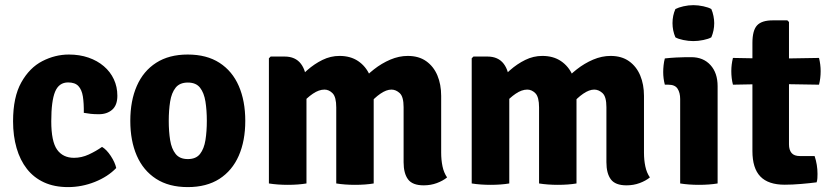

<svg xmlns="http://www.w3.org/2000/svg" viewBox="-20 -730 3302 764"><path d="M313.5 -281Q314 -319 309.8 -346Q305.5 -373 292 -387.5Q278.5 -402 251 -402Q214.5 -402 199.2 -365Q184 -328 184 -247.5Q184 -167 207.2 -134.5Q230.5 -102 274.5 -102Q304.5 -102 333.2 -115.2Q362 -128.5 386 -145.5Q404 -135 420.8 -109.5Q437.5 -84 442.5 -61.5Q409.5 -27 357.5 -6.2Q305.5 14.5 250.5 14.5Q196.5 14.5 155.5 -4.2Q114.5 -23 87.2 -57.8Q60 -92.5 46 -140.8Q32 -189 32 -247.5Q32 -344 64.8 -402.2Q97.5 -460.5 148.5 -486.8Q199.5 -513 254 -513Q296.5 -513 332 -500.8Q367.5 -488.5 393.2 -466.5Q419 -444.5 433 -414.5Q447 -384.5 447 -349Q447 -311.5 426.5 -293.5Q406 -275.5 373.5 -275.5Q355 -275.5 341.2 -277Q327.5 -278.5 313.5 -281Z M956 -249Q956 -169.5 930 -110.2Q904 -51 853 -18.2Q802 14.5 727 14.5Q652 14.5 601 -18.5Q550 -51.5 524.2 -110.8Q498.5 -170 498.5 -249Q498.5 -329 524.5 -388.2Q550.5 -447.5 601.5 -480.2Q652.5 -513 727 -513Q802.5 -513 853.5 -480Q904.5 -447 930.2 -387.8Q956 -328.5 956 -249ZM651.5 -249Q651.5 -207 657 -172.5Q662.5 -138 678.8 -117.5Q695 -97 727.5 -97Q760 -97 776 -117.5Q792 -138 797.5 -172.5Q803 -207 803 -249Q803 -291 797.5 -325.8Q792 -360.5 776 -381Q760 -401.5 727.5 -401.5Q695 -401.5 678.8 -381Q662.5 -360.5 657 -325.8Q651.5 -291 651.5 -249Z M1112.5 -505Q1155.5 -505 1177.5 -476Q1199.5 -447 1199.5 -397V0Q1166.5 5.5 1125 5.5Q1084.5 5.5 1050 0V-498L1057 -505ZM1318 -302.5Q1318 -344 1303.5 -358.8Q1289 -373.5 1271 -373.5Q1249 -373.5 1224.8 -357Q1200.5 -340.5 1180.2 -316.2Q1160 -292 1150.5 -267.5V-398Q1174 -425.5 1202.2 -450.5Q1230.5 -475.5 1263 -491.5Q1295.5 -507.5 1331 -507.5Q1374.5 -507.5 1405 -487Q1435.5 -466.5 1451.2 -431Q1467 -395.5 1467 -350V0Q1435 5.5 1392.5 5.5Q1352.5 5.5 1318 0ZM1586 -303.5Q1586 -345 1570.8 -359.2Q1555.5 -373.5 1537.5 -373.5Q1517.5 -373.5 1493.5 -357Q1469.5 -340.5 1448.5 -315Q1427.5 -289.5 1415 -262.5V-403Q1437.5 -430 1468 -454Q1498.5 -478 1533.2 -492.8Q1568 -507.5 1602.5 -507.5Q1646.5 -507.5 1676 -486.5Q1705.5 -465.5 1720.5 -429.8Q1735.5 -394 1735.5 -348.5V-122.5Q1735.5 -93.5 1740.8 -68.2Q1746 -43 1759 -24Q1742.5 -10.5 1718.2 -1.5Q1694 7.5 1666 7.5Q1621.5 7.5 1603.8 -16.2Q1586 -40 1586 -84.5Z M1919.5 -505Q1962.5 -505 1984.5 -476Q2006.5 -447 2006.5 -397V0Q1973.5 5.5 1932 5.5Q1891.5 5.5 1857 0V-498L1864 -505ZM2125 -302.5Q2125 -344 2110.5 -358.8Q2096 -373.5 2078 -373.5Q2056 -373.5 2031.8 -357Q2007.5 -340.5 1987.2 -316.2Q1967 -292 1957.5 -267.5V-398Q1981 -425.5 2009.2 -450.5Q2037.5 -475.5 2070 -491.5Q2102.5 -507.5 2138 -507.5Q2181.5 -507.5 2212 -487Q2242.5 -466.5 2258.2 -431Q2274 -395.5 2274 -350V0Q2242 5.5 2199.5 5.5Q2159.5 5.5 2125 0ZM2393 -303.5Q2393 -345 2377.8 -359.2Q2362.5 -373.5 2344.5 -373.5Q2324.5 -373.5 2300.5 -357Q2276.5 -340.5 2255.5 -315Q2234.5 -289.5 2222 -262.5V-403Q2244.5 -430 2275 -454Q2305.5 -478 2340.2 -492.8Q2375 -507.5 2409.5 -507.5Q2453.5 -507.5 2483 -486.5Q2512.5 -465.5 2527.5 -429.8Q2542.5 -394 2542.5 -348.5V-122.5Q2542.5 -93.5 2547.8 -68.2Q2553 -43 2566 -24Q2549.5 -10.5 2525.2 -1.5Q2501 7.5 2473 7.5Q2428.5 7.5 2410.8 -16.2Q2393 -40 2393 -84.5Z M2835.5 0Q2802.5 5.5 2761 5.5Q2720.5 5.5 2686.5 0V-336Q2686.5 -361 2676.2 -377Q2666 -393 2639.5 -393H2625.5Q2619 -417.5 2619 -443.5Q2619 -456 2620.5 -470.2Q2622 -484.5 2625.5 -497.5Q2647.5 -500 2670.8 -501.2Q2694 -502.5 2709.5 -502.5H2730.5Q2778.5 -502.5 2807 -471.2Q2835.5 -440 2835.5 -387ZM2656 -638Q2656 -668 2667.5 -694Q2680 -700.5 2699.8 -705Q2719.5 -709.5 2739 -709.5Q2758 -709.5 2778.8 -705Q2799.5 -700.5 2810.5 -694Q2816 -681.5 2819 -666.2Q2822 -651 2822 -638Q2822 -608.5 2810.5 -581.5Q2799.5 -575 2778.8 -570.8Q2758 -566.5 2739 -566.5Q2719.5 -566.5 2699 -570.8Q2678.5 -575 2667.5 -581.5Q2656 -608.5 2656 -638Z M2974 -559Q2974 -609 2992.5 -629Q3011 -649 3055 -649H3113L3119.5 -642.5V-155.5Q3119.5 -133.5 3129.8 -121.2Q3140 -109 3163.5 -109H3221.5Q3233 -74.5 3233 -38Q3233 -30 3232.5 -21Q3232 -12 3229.5 -4.5Q3202.5 -1 3167.5 2Q3132.5 5 3102.5 5Q3037 5 3005.5 -27.8Q2974 -60.5 2974 -129ZM3239 -499.5Q3245.5 -473 3245.5 -447Q3245.5 -418.5 3239 -393L3055.5 -396L2896.5 -393Q2890 -418.5 2890 -447Q2890 -473 2896.5 -499.5L3059.5 -496.5Z"/></svg>

Font: Signika Negative
Style: Bold
Weight: 700
Designer: Anna Giedry
Foundry: Anna Giedry
Version: Version 2.001